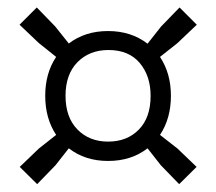

<svg xmlns="http://www.w3.org/2000/svg" viewBox="-20 -620 564 501"><path d="M77 -139.5 31.5 -184.5 81.5 -232.5 126.5 -268Q98 -311 98 -370Q98 -429 126.5 -471.5L81.5 -507.5L31 -555.5L76 -600.5L124 -551L159.5 -506.5Q202 -539 262 -539Q322 -539 365 -506L400.5 -551L448.5 -600.5L493.5 -555.5L443 -507.5L397.5 -471.5Q426 -428.5 426 -370Q426 -311 397.5 -268L443 -232.5L493 -184.5L447.5 -139.5L399.5 -189L365 -233Q322.5 -200 262 -200Q202 -200 159.5 -233L125 -189ZM262 -250.5Q311.5 -250.5 342.2 -281.8Q373 -313 373 -370Q373 -422 344.5 -455.8Q316 -489.5 263 -489.5Q213.5 -489.5 182.2 -457.8Q151 -426 151 -370Q151 -314 182 -282.2Q213 -250.5 262 -250.5Z"/></svg>

Font: Encode Sans Condensed
Style: Regular
Weight: 400
Width: 3
Designer: Multiple Designers
Foundry: Impallari Type
Version: Version 3.000; ttfautohint (v1.8.3) -l 8 -r 50 -G 200 -x 14 